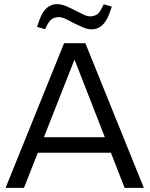

<svg xmlns="http://www.w3.org/2000/svg" viewBox="-20 -909 724 929"><path d="M7 0 290 -700H393L676 0H583L342 -617H339L96 0ZM147 -170V-245H532V-170ZM198 -768 159 -779 171 -813Q186 -854 207.5 -871.5Q229 -889 255 -889Q277 -889 299.5 -879.5Q322 -870 347 -857Q367 -847 384 -838.5Q401 -830 416 -830Q433 -830 446 -837Q459 -844 469 -863L482 -888L521 -877L509 -843Q494 -803 472.5 -785Q451 -767 425 -767Q403 -767 380.5 -777Q358 -787 333 -799Q314 -810 296.5 -818Q279 -826 264 -826Q248 -826 235 -819Q222 -812 211 -793Z"/></svg>

Font: REM Medium Light
Style: Regular
Weight: 300
Version: Version 1.005;gftools[0.9.28]